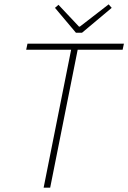

<svg xmlns="http://www.w3.org/2000/svg" viewBox="-20 -860 588 880"><path d="M180 0 306 -632H100L106 -660H548L542 -632H336L210 0ZM328 -710 232 -824 248 -838 342 -738H346L478 -840L492 -824L356 -710Z"/></svg>

Font: Source Sans Variable
Style: Italic
Weight: 200
Italic angle: -11°
Designer: Paul D. Hunt
Foundry: Adobe Systems Incorporated
Version: Version 3.006;hotconv 1.0.111;makeotfexe 2.5.65597